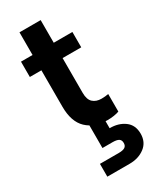

<svg xmlns="http://www.w3.org/2000/svg" viewBox="-228 -702 836 1028"><g transform="rotate(-30 190.0 -187.5)"><path d="M263.1 3Q184 3 136.5 -42Q89 -87.1 89 -180.2V-405.2H17.5V-500H89V-640H220V-500H335.3V-405.2H220V-190.2Q220 -148.8 239.7 -130.7Q259.4 -112.5 292.3 -112.5Q315.8 -112.5 335.3 -116.5V-8Q322.3 -3 303 0Q283.7 3 263.1 3ZM110 185.3H226.7Q252.1 185.3 264.3 177.6Q276.5 169.9 276.5 151.9Q276.5 133.5 264.3 126Q252.1 118.6 226.7 118.6H164.1V-31.6H250.3V45.9Q304.8 45.4 342.3 72.9Q379.8 100.4 379.8 154Q379.8 206.5 341.5 235.5Q303.3 264.5 247.7 264.5H110Z"/></g></svg>

Font: AF Albert Sans Medium
Style: Regular
Weight: 500
Designer: Andreas Rasmussen
Foundry: a.Foundry
Version: Version 1.300;Glyphs 3.2 (3231)